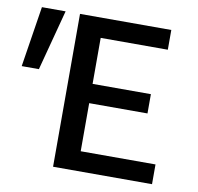

<svg xmlns="http://www.w3.org/2000/svg" viewBox="-98 -736 838 814"><g transform="rotate(10 321.0 -329.0)"><path d="M608 0H182V-658H575V-573H286V-85H608ZM216 -292V-375H537V-292ZM51 -397H-23L18 -658H120Z"/></g></svg>

Font: Ysabeau Office SemiBold
Style: Regular
Weight: 600
Designer: Christian Thalmann (Catharsis Fonts)
Version: Version 2.001;gftools[0.9.30]; featfreeze: tnum,lnum,ss02